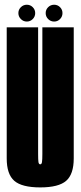

<svg xmlns="http://www.w3.org/2000/svg" viewBox="-20 -791 343 815"><path d="M150.8 4.5Q72.8 4.5 40.6 -23.5Q8.5 -51.5 8.5 -118.5V-675H141.8V-137Q141.8 -112.5 143.2 -103Q144.8 -93.5 150.8 -93.5Q156.8 -93.5 158.2 -103Q159.8 -112.5 159.8 -137V-675H293V-118.5Q293 -51.5 260.9 -23.5Q228.8 4.5 150.8 4.5ZM93.9 -699.5Q79.1 -699.5 68.6 -710.1Q58 -720.6 58 -735.4Q58 -750.1 68.6 -760.5Q79.1 -770.9 93.9 -770.9Q108.6 -770.9 119 -760.5Q129.4 -750.1 129.4 -735.4Q129.4 -720.6 119 -710.1Q108.6 -699.5 93.9 -699.5ZM209.8 -699.5Q195 -699.5 184.4 -710.1Q173.9 -720.6 173.9 -735.4Q173.9 -750.1 184.4 -760.5Q195 -770.9 209.8 -770.9Q224.5 -770.9 234.9 -760.5Q245.2 -750.1 245.2 -735.4Q245.2 -720.6 234.9 -710.1Q224.5 -699.5 209.8 -699.5Z"/></svg>

Font: Anybody UltraCondensed Thin
Style: Regular
Weight: 100
Width: 1
Designer: Tyler Finck
Foundry: Etcetera Type Company
Version: Version 1.110